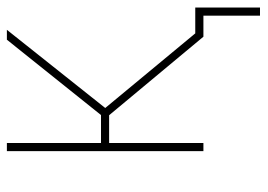

<svg xmlns="http://www.w3.org/2000/svg" viewBox="-124 -458 739 530"><g transform="rotate(-90 245.0 -192.5)"><path d="M93.3 0V-542.5H115.7V-282.7H192.9L400.9 -542.5H428.2L212.4 -271L437 0H409.2L192.4 -260.3H115.7V0ZM467.3 156.2V0H414.6V-22.5H489.7V156.2Z"/></g></svg>

Font: Inter 16pt Thin
Style: Regular
Weight: 250
Version: Version 4.001;git-66647c0bb